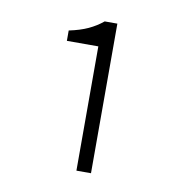

<svg xmlns="http://www.w3.org/2000/svg" viewBox="-54 -848 471 493"><g transform="rotate(10 181.0 -601.0)"><path d="M176 -406V-730H94V-757Q123 -763 143.5 -772.5Q164 -782 181 -796H214V-406Z"/></g></svg>

Font: hySource Sans Pro Light
Style: Regular
Weight: 300
Designer: Paul D. Hunt
Foundry: Adobe Systems Incorporated
Version: Version 2.021;PS 2.000;hotconv 1.0.86;makeotf.lib2.5.63406